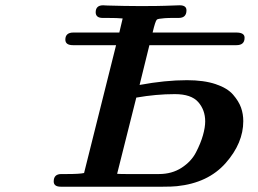

<svg xmlns="http://www.w3.org/2000/svg" viewBox="-20 -706 974 726"><path d="M183.1 -20Q183.1 -47.9 211.9 -47.9H231.9Q280.8 -47.9 297.9 -51.8L418.9 -535.2H255.9Q227.1 -535.2 227.1 -556.2Q227.1 -583 257.8 -583H431.2L443.8 -636.2Q424.8 -638.2 384.8 -638.2H368.2Q342.3 -638.2 341.8 -659.2Q341.8 -686 370.1 -686Q372.1 -686 377.9 -685.5Q383.8 -685.1 387.2 -685.1Q455.1 -683.1 501 -683.1H526.9Q573.7 -683.1 603.3 -684.1Q632.8 -685.1 644.3 -685.5Q655.8 -686 659.2 -686Q685.1 -686 685.1 -667Q685.1 -638.2 655.8 -638.2H633.8Q615.7 -638.2 602.1 -637.2Q576.2 -635.3 573.2 -631.8Q567.4 -627 557.1 -583H873Q905.3 -583 904.8 -563Q904.8 -535.2 874 -535.2H544.9L507.8 -384.8Q605 -402.8 687 -402.8Q751 -402.8 795.4 -387.9Q839.8 -373 861.3 -348.1Q882.8 -323.2 891.4 -299.1Q899.9 -274.9 899.9 -248Q899.9 -165 833.5 -89.6Q767.1 -14.2 648.9 -2Q630.9 0 594.2 0H210Q183.1 0 183.1 -20ZM422.9 -48.8Q434.1 -47.9 458 -47.9H581.1Q629.9 -47.9 666.5 -71.5Q703.1 -95.2 720.9 -129.6Q738.8 -164.1 747.3 -194.1Q755.9 -224.1 755.9 -247.1Q755.9 -290 729.5 -320.1Q703.1 -350.1 641.1 -350.1Q570.3 -350.1 495.1 -336.9V-335.9Z"/></svg>

Font: CMU Serif
Style: BoldItalic
Weight: 700
Italic angle: -14.04°
Version: Version 0.7.0